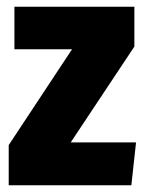

<svg xmlns="http://www.w3.org/2000/svg" viewBox="-20 -553 432 573"><path d="M381 -414 191 -128H386L372 0H6V-120L195 -406H23V-533H381Z"/></svg>

Font: Fira Sans Compressed ExtraBold
Style: Regular
Weight: 800
Width: 1
Designer: bBox Type GmbH & Carrois Corporate GbR & Edenspiekermann AG
Foundry: bBox Type GmbH & Carrois Corporate GbR & Edenspiekermann AG
Version: Version 4.301